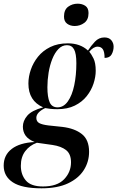

<svg xmlns="http://www.w3.org/2000/svg" viewBox="-87 -781 636 1041"><path d="M138 240Q32 240 -17.5 207.5Q-67 175 -67 117Q-67 60 -23.5 26.5Q20 -7 101 -11Q66 -25 51.5 -46Q37 -67 37 -94Q37 -126 61 -154Q85 -182 147 -199Q67 -234 67 -328Q67 -365 80 -403Q93 -441 119 -473.5Q145 -506 185.5 -526Q226 -546 281 -546Q348 -546 390 -507Q406 -532 427.5 -555Q449 -578 479 -578Q504 -578 516.5 -563Q529 -548 529 -528Q529 -506 518.5 -486.5Q508 -467 480 -467Q480 -500 470.5 -514Q461 -528 442 -528Q420 -528 397 -501Q408 -488 420 -464Q432 -440 432 -397Q432 -364 420 -327.5Q408 -291 383 -259.5Q358 -228 318.5 -208.5Q279 -189 224 -189Q203 -189 185 -191Q167 -193 158 -195Q110 -172 110 -142Q110 -122 126 -113.5Q142 -105 175 -101L251 -93Q318 -85 357 -54Q396 -23 396 42Q396 96 367.5 141Q339 186 282 213Q225 240 138 240ZM225 -199Q258 -199 281 -231.5Q304 -264 315.5 -318.5Q327 -373 327 -438Q327 -491 314.5 -513.5Q302 -536 276 -536Q250 -536 230 -515.5Q210 -495 196.5 -461Q183 -427 176.5 -387Q170 -347 170 -308Q170 -255 182 -227Q194 -199 225 -199ZM146 230Q223 230 260.5 191Q298 152 298 99Q298 54 271.5 33Q245 12 198 5L113 -7Q74 7 50 38.5Q26 70 26 118Q26 166 53.5 198Q81 230 146 230ZM318 -640Q294 -640 277 -652.5Q260 -665 260 -691Q260 -728 282.5 -744.5Q305 -761 334 -761Q358 -761 375.5 -749.5Q393 -738 393 -710Q393 -674 370 -657Q347 -640 318 -640Z"/></svg>

Font: Noto Serif Display Condensed SemiBold
Style: Italic
Weight: 600
Width: 3
Italic angle: -12°
Designer: Monotype Design Team
Foundry: Monotype Imaging Inc.
Version: Version 2.009